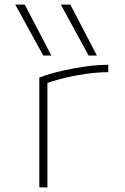

<svg xmlns="http://www.w3.org/2000/svg" viewBox="-20 -810 540 830"><path d="M167 -570 46 -790H87L202 -570ZM363 -570 243 -790H284L399 -570ZM150 -475Q196 -492 248.5 -504Q301 -516 352.5 -523Q404 -530 448 -530V-498Q388 -498 313.5 -484.5Q239 -471 175 -448L185 -466V0H150Z"/></svg>

Font: M PLUS 1 Code ExtraLight
Style: Regular
Weight: 250
Designer: Coji Morishita
Foundry: UNDERFOREST DESIGN
Version: Version 1.002